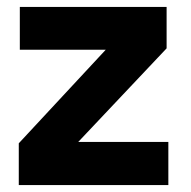

<svg xmlns="http://www.w3.org/2000/svg" viewBox="-20 -532 549 552"><path d="M34 0V-120L284 -389H37V-512H459V-393L205 -124H464V0Z"/></svg>

Font: DM Sans 12pt Black
Style: Regular
Weight: 900
Version: Version 4.004;gftools[0.9.30]